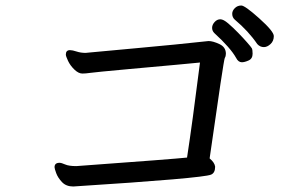

<svg xmlns="http://www.w3.org/2000/svg" viewBox="-20 -748 1040 697"><path d="M246 -71Q715 -101 746 -114Q761 -120 761 -143Q759 -158 741 -173Q792 -531 796 -537.5Q800 -544 800 -553Q800 -577 776.5 -588Q753 -599 737 -599Q618 -586 479.5 -573.5Q341 -561 301 -557L291 -556Q273 -556 258 -561Q243 -566 234 -566Q219 -566 219 -550Q219 -544 227 -527Q235 -510 250 -495.5Q265 -481 279 -481Q291 -481 308 -483.5Q325 -486 445.5 -497Q566 -508 621.5 -513Q677 -518 706 -521Q678 -299 659 -176Q614 -171 257 -145Q230 -145 216.5 -151Q203 -157 196 -157Q178 -157 178 -141Q178 -136 184 -119.5Q190 -103 205 -87Q220 -71 246 -71ZM858 -522Q868 -522 882.5 -528.5Q897 -535 897 -553Q897 -568 894 -573Q891 -578 877 -594Q863 -610 844.5 -629Q826 -648 808.5 -663Q791 -678 780 -678Q768 -678 759 -668Q750 -658 750 -647Q750 -636 758 -628Q817 -574 837 -538Q845 -522 858 -522ZM938 -577Q950 -577 962 -588Q974 -599 974 -617Q974 -634 921.5 -681Q869 -728 856 -728Q842 -728 832.5 -718.5Q823 -709 823 -698Q823 -685 832 -677Q882 -635 914 -588Q924 -577 938 -577Z"/></svg>

Font: LXGW WenKai Mono TC
Style: Bold
Weight: 700
Designer: LXGW / Fontworks Inc.
Foundry: LXGW / Fontworks Inc.
Version: Version 1.330